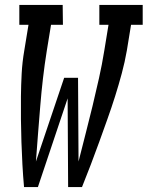

<svg xmlns="http://www.w3.org/2000/svg" viewBox="-20 -755 596 775"><path d="M77 0Q73 -45 70.5 -90.5Q68 -136 66.5 -182Q65 -228 64.5 -274Q64 -320 64.5 -366Q65 -412 67.5 -458.5Q70 -505 78 -551L95 -655H58V-735H233L234 -655H186L169 -551Q160 -495 153.5 -439Q147 -383 142.5 -327Q138 -271 133.5 -215Q129 -159 125 -103L239 -441H295L297 -103Q311 -159 325.5 -215Q340 -271 353.5 -327Q367 -383 379.5 -439Q392 -495 401 -551L418 -655H381V-735H556V-655H509L492 -551Q484 -505 471.5 -458.5Q459 -412 444.5 -366Q430 -320 413.5 -274Q397 -228 380.5 -182Q364 -136 346.5 -90.5Q329 -45 311 0H255L253 -358L133 0Z"/></svg>

Font: Iosevka Curly Slab Medium
Style: Italic
Weight: 500
Italic angle: -9°
Monospace: yes
Designer: Belleve Invis
Foundry: Belleve Invis
Version: Version 22.1.2; ttfautohint (v1.8.4)